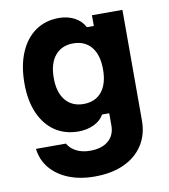

<svg xmlns="http://www.w3.org/2000/svg" viewBox="-92 -708 883 1005"><g transform="rotate(-10 350.0 -206.0)"><path d="M624 -27Q624 48 588 103.5Q552 159 486.5 189Q421 219 330 219Q253 219 193 195Q133 171 96 127Q59 83 52 23H211Q227 51 258 66.5Q289 82 330 82Q392 82 427 52.5Q462 23 462 -29V-94H424Q407 -63 370 -45.5Q333 -28 289 -28Q216 -28 163 -64Q110 -100 81 -166.5Q52 -233 52 -324Q52 -418 81 -487Q110 -556 163 -593.5Q216 -631 289 -631Q335 -631 371.5 -611.5Q408 -592 425 -558H462V-615H624ZM208 -326Q208 -249 243 -207Q278 -165 339 -165Q401 -165 435.5 -207Q470 -249 470 -326Q470 -403 435.5 -445Q401 -487 339 -487Q278 -487 243 -445Q208 -403 208 -326Z"/></g></svg>

Font: Martian Mono
Style: Bold
Weight: 700
Designer: Roman Shamin
Foundry: Evil Martians
Version: Version 1.000